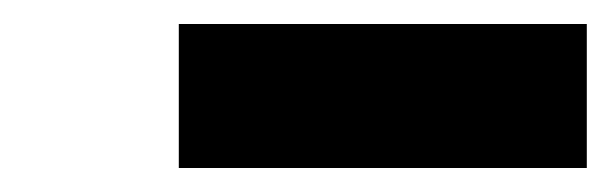

<svg xmlns="http://www.w3.org/2000/svg" viewBox="-20 -800 509 160"><path d="M469 -660V-780H129V-660Z"/></svg>

Font: Plus Jakarta Sans ExtraBold
Style: Regular
Weight: 800
Designer: Gumpita Rahayu
Foundry: Tokotype
Version: Version 2.071;gftools[0.9.30]